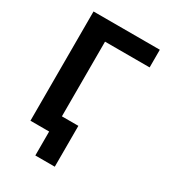

<svg xmlns="http://www.w3.org/2000/svg" viewBox="-212 -840 994 1111"><g transform="rotate(30 285.5 -285.0)"><path d="M204 0H177H79V-730H522V-612H224V-113H334V160H204Z"/></g></svg>

Font: Mplus 1p Bold
Style: Bold
Weight: 700
Version: Version 1.061